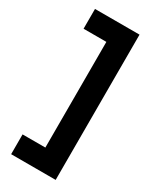

<svg xmlns="http://www.w3.org/2000/svg" viewBox="-209 -786 768 941"><g transform="rotate(30 174.5 -315.0)"><path d="M32 96H284V-726H32V-614H161V-16H32Z"/></g></svg>

Font: MV Cash
Style: Bold
Weight: 700
Designer: Rodrigo Fuenzalida
Foundry: fragTYPE
Version: Version 1.100;Glyphs 3.1.2 (3151)